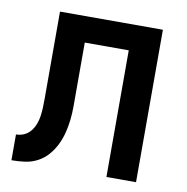

<svg xmlns="http://www.w3.org/2000/svg" viewBox="-65 -583 629 645"><g transform="rotate(10 250.0 -260.0)"><path d="M15 0V-88Q30 -88 43 -94Q56 -100 65 -111.5Q74 -123 79 -136.5Q84 -150 86 -164.5Q88 -179 88.5 -193.5Q89 -208 89 -223Q89 -225 89 -227.5Q89 -230 89 -232Q89 -239 89 -246.5Q89 -254 89 -261V-520H440V0H339V-432H189V-259Q189 -237 189 -214Q189 -191 186.5 -168.5Q184 -146 178.5 -124Q173 -102 163 -81.5Q153 -61 138 -44Q123 -27 103 -16.5Q83 -6 60.5 -3Q38 0 15 0Z"/></g></svg>

Font: Zed Sans Semibold
Style: Regular
Weight: 600
Designer: Belleve Invis
Foundry: Belleve Invis
Version: Version 1.0.0; ttfautohint (v1.8.4)